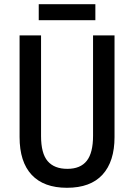

<svg xmlns="http://www.w3.org/2000/svg" viewBox="-20 -882 637 912"><path d="M524 -231Q524 -115 467 -52.5Q410 10 298 10Q188 10 130.5 -51.5Q73 -113 73 -231V-714H175V-236Q175 -153 206.5 -116.5Q238 -80 300 -80Q362 -80 392 -118Q422 -156 422 -237V-714H524ZM433 -862V-786H164V-862Z"/></svg>

Font: Noto Sans Malayalam Condensed Medium
Style: Regular
Weight: 500
Width: 3
Designer: Jelle Bosma - Monotype Design Team
Foundry: Monotype Imaging Inc.
Version: Version 2.104; ttfautohint (v1.8.4.7-5d5b)